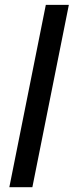

<svg xmlns="http://www.w3.org/2000/svg" viewBox="-20 -782 308 802"><path d="M115.2 0H19L171.4 -761.7H267.6Z"/></svg>

Font: RobotoCondensed-Italic
Style: Italic
Weight: 400
Designer: Google
Version: Version 1.200311; 2013